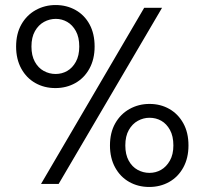

<svg xmlns="http://www.w3.org/2000/svg" viewBox="-20 -731 814 763"><path d="M143 0 553 -700H624L213 0ZM573 12Q529 12 493.5 -8Q458 -28 437.5 -65.5Q417 -103 417 -153Q417 -204 438 -241Q459 -278 495 -298Q531 -318 574 -318Q618 -318 653 -298Q688 -278 708.5 -241Q729 -204 729 -153Q729 -103 708.5 -65.5Q688 -28 652.5 -8Q617 12 573 12ZM574 -44Q599 -44 620 -56Q641 -68 655 -92.5Q669 -117 669 -153Q669 -190 655.5 -214.5Q642 -239 621 -251Q600 -263 574 -263Q550 -263 528 -251Q506 -239 492 -214.5Q478 -190 478 -153Q478 -117 491.5 -92.5Q505 -68 527 -56Q549 -44 574 -44ZM200 -381Q156 -381 120.5 -401Q85 -421 64.5 -458.5Q44 -496 44 -546Q44 -597 65 -634Q86 -671 122 -691Q158 -711 201 -711Q245 -711 280.5 -691Q316 -671 336 -634Q356 -597 356 -546Q356 -496 335.5 -458.5Q315 -421 279.5 -401Q244 -381 200 -381ZM201 -437Q226 -437 247 -449Q268 -461 281.5 -485.5Q295 -510 295 -546Q295 -583 281.5 -607.5Q268 -632 247 -644Q226 -656 202 -656Q177 -656 155 -644Q133 -632 119 -607.5Q105 -583 105 -546Q105 -510 118.5 -485.5Q132 -461 154 -449Q176 -437 201 -437Z"/></svg>

Font: DM Sans 12pt Light
Style: Regular
Weight: 300
Version: Version 4.004;gftools[0.9.30]